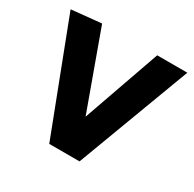

<svg xmlns="http://www.w3.org/2000/svg" viewBox="-150 -840 1010 999"><g transform="rotate(30 355.5 -340.0)"><path d="M264 0 10 -662 189 -680 357 -217 520 -680H701L446 0Z"/></g></svg>

Font: Palanquin Dark
Style: Bold
Weight: 700
Designer: Pria Ravichandran
Version: Version 1.000